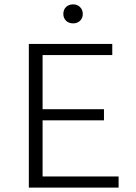

<svg xmlns="http://www.w3.org/2000/svg" viewBox="-20 -859 621 879"><path d="M270 -795Q270 -815 282.5 -827Q295 -839 315 -839Q334 -839 346.5 -826.5Q359 -814 359 -795Q359 -776 346.5 -764Q334 -752 315 -752Q295 -752 282.5 -764Q270 -776 270 -795ZM523 -51V0H112V-658H494V-607H175V-359H456V-308H175V-51Z"/></svg>

Font: Isabella Sans
Style: Regular
Weight: 400
Designer: Original fonts by Christian Thalmann (Catharsis Fonts), Modifications by Cristiano Sobral
Version: Version 0.002;July 12, 2020;FontCreator 13.0.0.2655 64-bit; 